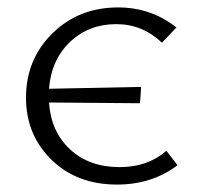

<svg xmlns="http://www.w3.org/2000/svg" viewBox="-20 -491 531 517"><path d="M428 -85 458 -46Q389 6 295 6Q187 6 118.5 -61Q50 -128 50 -228Q50 -331 121 -401Q192 -471 298 -471Q387 -471 455 -417L416 -376Q364 -426 293 -426Q219 -426 168.5 -378Q118 -330 112 -252L360 -257L357 -213L112 -215Q117 -137 168.5 -89Q220 -41 302 -41Q378 -41 428 -85Z"/></svg>

Font: EauTestSC Semilight
Style: Regular
Weight: 300
Designer: Christian Thalmann (Catharsis Fonts)
Version: Version 0.001;PS 000.001;hotconv 1.0.88;makeotf.lib2.5.64775